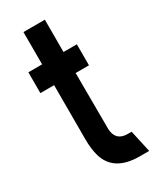

<svg xmlns="http://www.w3.org/2000/svg" viewBox="-181 -749 658 804"><g transform="rotate(-30 148.0 -347.0)"><path d="M15.6 -437.5V-538.1H82V-694.3H185.5V-538.1H250V-436.5H185.5L186.5 -166Q188.5 -107.4 245.1 -106.4H265.6L289.1 0H243.2Q119.1 0 91.8 -94.7Q82 -128.9 82 -175.8V-437.5Z"/></g></svg>

Font: Post No Bills Colombo
Style: Bold
Weight: 700
Designer: Kosala Senevirathne, Siva Puranthara, Lasantha Premarathna, Tharique Azeez
Foundry: Mooniak
Version: Version 1.220 ; ttfautohint (v1.6)